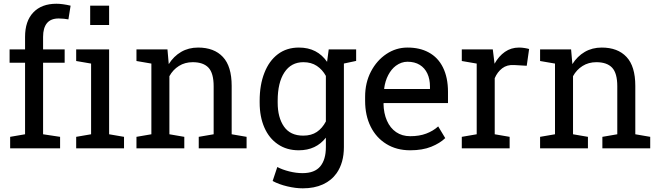

<svg xmlns="http://www.w3.org/2000/svg" viewBox="-20 -792 3523 1025"><path d="M34.2 0V-61.5L113.8 -75.2V-457H31.2V-528.3H113.8V-595.2Q113.8 -679.7 158 -725.8Q202.1 -772 281.2 -772Q297.9 -772 317.1 -769.3Q336.4 -766.6 356.9 -761.7L345.2 -688.5Q336.4 -690.4 321.5 -691.9Q306.6 -693.4 293.5 -693.4Q251 -693.4 230.5 -668.2Q210 -643.1 210 -595.2V-528.3H325.2V-457H210V-75.2L300.8 -61.5V0Z M386.7 0V-61.5L466.3 -75.2V-452.6L386.7 -466.3V-528.3H562.5V-75.2L642.1 -61.5V0ZM461.4 -658.7V-761.7H562.5V-658.7Z M708.5 0V-61.5L788.1 -75.2V-452.6L708.5 -466.3V-528.3H874L880.9 -449.7Q907.2 -491.7 947 -514.9Q986.8 -538.1 1037.6 -538.1Q1123 -538.1 1169.9 -488Q1216.8 -438 1216.8 -333.5V-75.2L1296.4 -61.5V0H1041V-61.5L1120.6 -75.2V-331.5Q1120.6 -401.4 1093 -430.7Q1065.4 -460 1008.8 -460Q967.3 -460 935.3 -439.9Q903.3 -419.9 884.3 -385.3V-75.2L963.9 -61.5V0Z M1596.2 213.4Q1558.1 213.4 1513.7 202.9Q1469.2 192.4 1435.5 174.3L1460.4 99.6Q1487.3 113.8 1523.9 123Q1560.5 132.3 1595.2 132.3Q1659.7 132.3 1689.7 96.2Q1719.7 60.1 1719.7 -6.8V-57.1Q1693.8 -23.9 1657.7 -6.8Q1621.6 10.3 1574.7 10.3Q1510.3 10.3 1463.4 -22Q1416.5 -53.7 1391.4 -111.1Q1366.2 -168.5 1366.2 -244.1V-254.4Q1366.2 -339.4 1391.6 -403.3Q1416.5 -467.3 1463.4 -502.7Q1510.3 -538.1 1575.7 -538.1Q1625.5 -538.1 1663.1 -518.6Q1700.7 -499 1726.1 -461.9L1734.9 -528.3H1815.9V-6.8Q1815.9 77.1 1776.9 132.8Q1749.5 171.4 1703.9 192.4Q1658.2 213.4 1596.2 213.4ZM1598.6 -67.9Q1642.1 -67.9 1671.4 -87.6Q1700.7 -107.4 1719.7 -143.6V-386.7Q1701.2 -420.4 1671.4 -440.2Q1641.6 -460 1599.6 -460Q1534.2 -460 1498.3 -405.5Q1462.4 -351.1 1462.4 -254.4V-244.1Q1462.4 -164.6 1496.1 -116.2Q1529.8 -67.9 1598.6 -67.9ZM1801.3 -449.7 1763.7 -528.3H1881.3V-466.8Z M2169.9 10.3Q2096.7 10.3 2042.5 -23.4Q1988.3 -56.6 1958.7 -116.2Q1929.2 -175.8 1929.2 -253.9V-275.4Q1929.2 -350.6 1960.4 -410.2Q1991.2 -469.2 2042.7 -503.7Q2094.2 -538.1 2155.3 -538.1Q2220.7 -538.1 2267.6 -512.7Q2318.4 -485.8 2345 -431.6Q2371.6 -377.4 2371.6 -301.8V-241.7H2028.8L2027.3 -239.3Q2028.3 -187 2045.7 -147.7Q2063 -108.4 2094.7 -86.7Q2126.5 -64.9 2169.9 -64.9Q2218.8 -64.9 2255.6 -78.9Q2292.5 -92.8 2319.3 -117.2L2356.9 -54.7Q2328.6 -27.3 2282 -8.5Q2235.4 10.3 2169.9 10.3ZM2031.7 -316.9H2275.4V-329.6Q2275.4 -369.6 2261.5 -399.4Q2247.6 -429.2 2220.7 -445.8Q2193.8 -462.4 2155.3 -462.4Q2122.6 -462.4 2093.3 -440.9Q2069.3 -422.9 2052.7 -391.4Q2036.1 -359.9 2030.8 -319.3Z M2445.3 0V-61.5L2524.9 -75.2V-452.6L2445.3 -466.3V-528.3H2610.8L2619.1 -460.9L2620.1 -451.7Q2642.6 -492.2 2675.5 -515.1Q2708.5 -538.1 2751 -538.1Q2766.1 -538.1 2782 -535.4Q2797.9 -532.7 2804.7 -530.3L2792 -440.9L2725.1 -444.8Q2687 -447.3 2661.1 -427.5Q2635.3 -407.7 2621.1 -374.5V-75.2L2700.7 -61.5V0Z M2863.3 0V-61.5L2942.9 -75.2V-452.6L2863.3 -466.3V-528.3H3028.8L3035.6 -449.7Q3062 -491.7 3101.8 -514.9Q3141.6 -538.1 3192.4 -538.1Q3277.8 -538.1 3324.7 -488Q3371.6 -438 3371.6 -333.5V-75.2L3451.2 -61.5V0H3195.8V-61.5L3275.4 -75.2V-331.5Q3275.4 -401.4 3247.8 -430.7Q3220.2 -460 3163.6 -460Q3122.1 -460 3090.1 -439.9Q3058.1 -419.9 3039.1 -385.3V-75.2L3118.7 -61.5V0Z"/></svg>

Font: Hanuman
Style: Regular
Weight: 400
Designer: Danh Hong
Foundry: Danh Hong
Version: Version 9.000